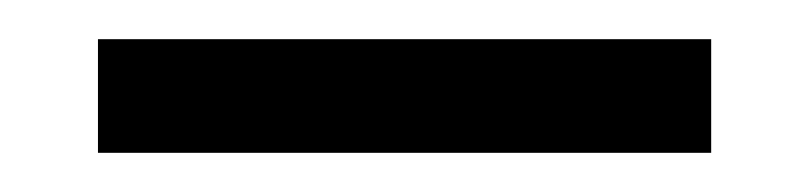

<svg xmlns="http://www.w3.org/2000/svg" viewBox="-20 -723 413 98"><path d="M30 -703H343V-645H30Z"/></svg>

Font: Lopes Sans SemiBold
Style: Regular
Weight: 600
Designer: Gabriel Lam, Diego Maldonado
Foundry: TypeRant, Foresti Design
Version: Version 4.000